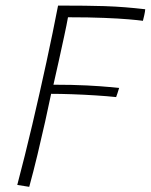

<svg xmlns="http://www.w3.org/2000/svg" viewBox="-20 -674 554 706"><path d="M87.5 13 43.5 6Q71.5 -100 98.8 -215.8Q126 -331.5 150.5 -444.5Q175 -557.5 193.5 -653.5Q249.5 -653.5 290.8 -653Q332 -652.5 364 -651.5Q407 -650 440.8 -647.2Q474.5 -644.5 514 -640Q513.5 -631.5 510.5 -618.2Q507.5 -605 505.5 -597.5Q487.5 -600 452.5 -603Q417.5 -606 362.8 -608.2Q308 -610.5 230 -610.5Q225.5 -584.5 216 -540.8Q206.5 -497 196 -449.2Q185.5 -401.5 176.5 -362.5Q247 -362.5 299.8 -359.8Q352.5 -357 383.2 -354Q414 -351 418 -350.5Q416 -342.5 412.2 -331.8Q408.5 -321 407 -317Q375 -320.5 331.8 -323.2Q288.5 -326 244.8 -327.5Q201 -329 168 -329Q159 -285 146 -226.8Q133 -168.5 118 -106Q103 -43.5 87.5 13Z"/></svg>

Font: Grandstander Thin Thin
Style: Italic
Weight: 250
Italic angle: -15°
Version: Version 1.200